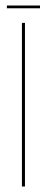

<svg xmlns="http://www.w3.org/2000/svg" viewBox="-20 -676 196 696"><path d="M5 -646H125V-656H5ZM59.5 0H70.5V-593H59.5Z"/></svg>

Font: Anybody UltraCondensed Thin Thin
Style: Regular
Weight: 250
Version: Version 1.111